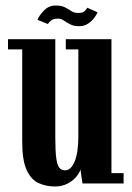

<svg xmlns="http://www.w3.org/2000/svg" viewBox="-20 -665 478 696"><path d="M179 11Q146.5 11 119.5 -1.5Q92.5 -14 76.5 -49Q60.5 -84 60.5 -151V-486H9V-523H180.5V-164.5Q180.5 -116.5 184 -91.2Q187.5 -66 195.2 -56.8Q203 -47.5 216 -47.5Q237 -47.5 250.5 -79.5Q264 -111.5 264 -171V-486H218.5V-523H384V-37.5H428V0H279L271.5 -51Q269 -39.5 257.2 -25Q245.5 -10.5 225.5 0.2Q205.5 11 179 11ZM267.5 -570Q247.5 -570 234.5 -576.8Q221.5 -583.5 211.5 -590.5Q201.5 -597.5 190 -597.5Q173 -597.5 164.5 -590Q156 -582.5 153.5 -578L116 -593Q120 -606 138 -625.5Q156 -645 181.5 -645Q203.5 -645 216 -638.2Q228.5 -631.5 238.8 -624.8Q249 -618 264 -618Q280 -618 287.2 -625Q294.5 -632 296.5 -637L333.5 -620.5Q331.5 -614 322.8 -601.8Q314 -589.5 300 -579.8Q286 -570 267.5 -570Z"/></svg>

Font: Imbue 10pt
Style: Bold
Weight: 700
Designer: Tyler Finck
Foundry: Etcetera Type Company
Version: Version 1.102; ttfautohint (v1.8.3)